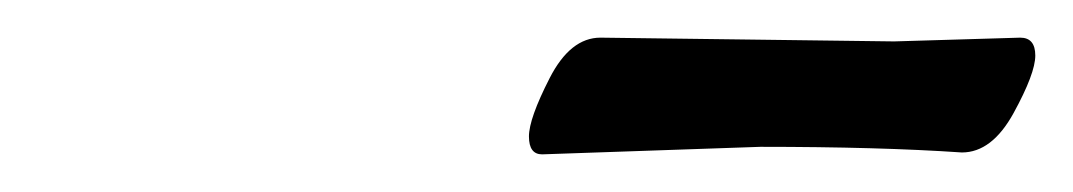

<svg xmlns="http://www.w3.org/2000/svg" viewBox="-20 -518 570 102"><path d="M455 -496 522 -498Q530 -498 530 -488.5Q530 -479 518.5 -458Q507 -437 491 -437Q447 -440 384 -440L268 -436Q261 -436 261 -445.5Q261 -455 272 -476.5Q283 -498 299 -498Z"/></svg>

Font: Condiment
Style: Regular
Weight: 400
Designer: Angel Koziupa, Alejandro Paul
Foundry: Angel Koziupa, Alejandro Paul
Version: Version 1.001